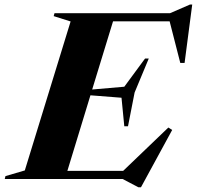

<svg xmlns="http://www.w3.org/2000/svg" viewBox="-70 -772 848 828"><path d="M526.5 35.5 459 0H-49.5L-46.5 -12.5L37 -37L234.5 -679.5L161.5 -702.5L165 -715H663L749.5 -752.5H759L726 -500.5H707.5L661.5 -680H417.5L327.5 -386L466 -398L555.5 -519.5H571.5L510.5 -373L482 -227.5H466L454 -350.5L320 -361L220.5 -35H461L656 -222L672.5 -211.5L538 35.5Z"/></svg>

Font: Newsreader Display
Style: Bold Italic
Weight: 700
Italic angle: -17°
Designer: Hugues Gentile
Foundry: Production Type
Version: Version 1.001